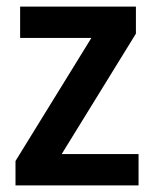

<svg xmlns="http://www.w3.org/2000/svg" viewBox="-20 -613 468 582"><path d="M400 -51H27V-125L257 -498H41V-593H392V-511L167 -146H400Z"/></svg>

Font: Noto Sans Tamil UI SemiCondensed SemiBold
Style: Regular
Weight: 600
Width: 4
Designer: Jelle Bosma - Monotype Design Team
Foundry: Monotype Imaging Inc.
Version: Version 2.004; ttfautohint (v1.8.4.7-5d5b)